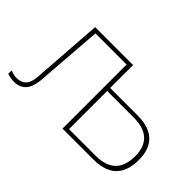

<svg xmlns="http://www.w3.org/2000/svg" viewBox="-99 -1008 1356 1356"><g transform="rotate(45 579.0 -330.5)"><path d="M231 -670 193 -137C187 -51 149 -23 91 -23C78 -23 53 -27 30 -37V-3C49 4 79 9 96 9C181 9 219 -46 226 -141L264 -640H575V0H883C1037 0 1113 -75 1113 -226C1113 -366 1037 -441 883 -441H610V-670ZM610 -30V-411H876C1010 -411 1076 -347 1076 -226C1076 -95 1010 -30 876 -30Z"/></g></svg>

Font: LT Wave Text Thin
Style: Regular
Weight: 100
Designer: Daniel Lyons
Version: Version 2.5 (Glyphs App)